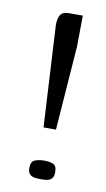

<svg xmlns="http://www.w3.org/2000/svg" viewBox="-66 -541 318 578"><g transform="rotate(10 93.0 -252.5)"><path d="M82 -154 65 -464Q65 -485 72 -495.5Q79 -506 98 -506H140L139 -412L120 -154ZM61 -27Q61 -46 73 -51Q85 -56 101 -56Q118 -56 129 -51.5Q140 -47 140 -27Q140 -14 134.5 -8Q129 -2 120.5 -0.5Q112 1 101 1Q90 1 81 -0.5Q72 -2 66.5 -8Q61 -14 61 -27Z"/></g></svg>

Font: Genos Thin
Style: Regular
Weight: 400
Version: Version 1.010